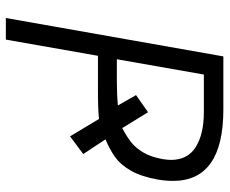

<svg xmlns="http://www.w3.org/2000/svg" viewBox="-82 -682 765 640"><g transform="rotate(90 300.0 -362.5)"><path d="M168.5 -725H345.5Q583.5 -725 583.5 -557Q583.5 -533 579 -506.5Q569 -451 549.5 -417Q530 -383 505.2 -365Q480.5 -347 445 -332L494 -258L435 -214L377 -310.5Q345 -307 284.5 -307H257.5H166.5L112.5 0H40.5ZM332 -373.5 297.5 -434 354.5 -474 407.5 -388Q435 -402.5 454 -417.2Q473 -432 488.5 -457.8Q504 -483.5 511 -523.5Q513.5 -539.5 513.5 -550.5Q513.5 -606.5 470.2 -633.2Q427 -660 354.5 -660H229L178 -370H252Q295.5 -370 332 -373.5Z"/></g></svg>

Font: JuliaMono BoldItalic
Style: Regular
Weight: 700
Italic angle: -9°
Monospace: yes
Designer: cormullion
Foundry: corm
Version: Version 0.049; ttfautohint (v1.8.4)